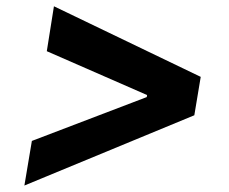

<svg xmlns="http://www.w3.org/2000/svg" viewBox="-20 -592 719 603"><path d="M590.3 -230 56.6 -9.3 80.1 -149.4 440.9 -287.1 441.9 -293.5 127 -431.2 149.4 -572.3 610.4 -350.6Z"/></svg>

Font: Inter
Style: Bold Italic
Weight: 700
Italic angle: -9.39999°
Designer: Rasmus Andersson
Foundry: rsms
Version: Version 4.001;git-9221beed3